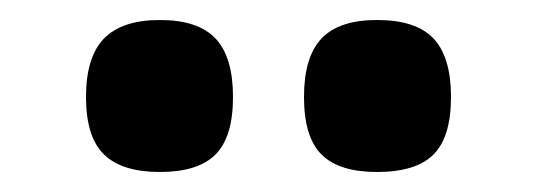

<svg xmlns="http://www.w3.org/2000/svg" viewBox="-20 -782 536 192"><path d="M357 -610Q319 -610 301.5 -627.5Q284 -645 284 -685Q284 -725 301.5 -743.5Q319 -762 357 -762Q396 -762 413.5 -743.5Q431 -725 431 -685Q431 -645 413.5 -627.5Q396 -610 357 -610ZM140 -610Q102 -610 84 -627.5Q66 -645 66 -685Q66 -725 84 -743.5Q102 -762 140 -762Q178 -762 195.5 -743.5Q213 -725 213 -685Q213 -645 195.5 -627.5Q178 -610 140 -610Z"/></svg>

Font: Georama SemiExpanded
Style: Bold
Weight: 700
Width: 6
Designer: Jean-Baptiste Levee
Foundry: Production Type
Version: Version 1.001